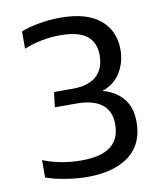

<svg xmlns="http://www.w3.org/2000/svg" viewBox="-78 -732 683 806"><g transform="rotate(-10 263.5 -329.0)"><path d="M472.9 -182Q472.9 -243.6 441.4 -281.7Q409.9 -319.9 354.3 -334.6Q405.8 -351.6 432.4 -395.2Q459.1 -438.9 459.1 -492.2Q459.1 -573.1 402.1 -620.6Q345.1 -668.2 233 -668.2Q188 -668.2 141.5 -659.9Q95.1 -651.7 65.3 -639.2V-565.7Q140.2 -595.6 219.7 -595.6Q296.4 -595.6 332.7 -567.6Q369 -539.5 369 -484.8Q369 -427.4 334.8 -396.4Q300.6 -365.3 231.6 -365.3H153.5L145.7 -301.5H239.4Q308.4 -301.5 345.6 -273.2Q382.8 -244.9 382.8 -187.5Q382.8 -124.1 341.7 -93.3Q300.6 -62.5 218.3 -62.5Q174.6 -62.5 133.5 -69.9Q92.4 -77.2 54.2 -92.8V-18.8Q84.1 -6.9 135.1 1.6Q186.1 10.1 229.8 10.1Q344.2 10.1 408.5 -38.6Q472.9 -87.3 472.9 -182Z"/></g></svg>

Font: Arad
Style: Regular
Weight: 400
Designer: Mohammad Darvishi
Version: Version 1.010;September 21, 2024;FontCreator 15.0.0.2992 64-